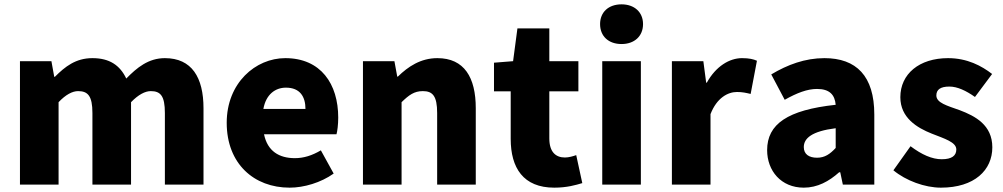

<svg xmlns="http://www.w3.org/2000/svg" viewBox="-20 -811 4625 885"><path d="M72 -529V40H250V-340C283 -375 314 -391 340 -391C385 -391 406 -369 406 -290V40H584V-340C618 -375 649 -391 675 -391C720 -391 740 -369 740 -290V40H918V-312C918 -454 864 -543 740 -543C664 -543 611 -499 562 -449C533 -510 485 -543 406 -543C329 -543 280 -504 233 -457H230L217 -529Z M1315 54C1381 54 1459 31 1518 -11L1459 -118C1418 -94 1380 -82 1339 -82C1267 -82 1213 -114 1197 -192H1531C1535 -206 1539 -237 1539 -269C1539 -424 1459 -543 1295 -543C1158 -543 1025 -429 1025 -245C1025 -56 1151 54 1315 54ZM1194 -309C1206 -376 1249 -407 1298 -407C1363 -407 1388 -365 1388 -309Z M1653 -529V40H1831V-340C1865 -373 1889 -391 1929 -391C1974 -391 1995 -369 1995 -290V40H2173V-312C2173 -454 2120 -543 1996 -543C1919 -543 1861 -504 1814 -458H1811L1798 -529Z M2535 54C2593 54 2634 42 2664 33L2636 -96C2622 -91 2602 -85 2584 -85C2542 -85 2512 -110 2512 -173V-390H2646V-529H2512V-680H2365L2345 -529L2257 -522V-390H2334V-171C2334 -37 2392 54 2535 54Z M2756 -529V40H2934V-529ZM2746 -700C2746 -644 2785 -608 2845 -608C2904 -608 2944 -644 2944 -700C2944 -755 2904 -791 2845 -791C2785 -791 2746 -755 2746 -700Z M3077 -529V40H3255V-285C3284 -360 3335 -387 3377 -387C3402 -387 3419 -383 3440 -378L3469 -531C3453 -538 3434 -543 3400 -543C3343 -543 3280 -506 3238 -430H3235L3222 -529Z M3685 54C3748 54 3801 25 3848 -17H3853L3865 40H4010V-283C4010 -461 3927 -543 3780 -543C3691 -543 3610 -513 3535 -468L3597 -351C3654 -383 3701 -401 3746 -401C3804 -401 3828 -374 3832 -328C3610 -304 3516 -239 3516 -119C3516 -24 3580 54 3685 54ZM3685 -133C3685 -173 3721 -206 3832 -220V-129C3806 -101 3782 -84 3746 -84C3709 -84 3685 -100 3685 -133Z M4317 54C4472 54 4554 -27 4554 -132C4554 -235 4475 -276 4404 -303C4345 -324 4296 -337 4296 -371C4296 -398 4315 -412 4356 -412C4393 -412 4433 -393 4474 -364L4553 -470C4505 -507 4439 -543 4350 -543C4217 -543 4130 -470 4130 -363C4130 -268 4207 -222 4275 -195C4333 -172 4388 -156 4388 -122C4388 -94 4368 -77 4321 -77C4276 -77 4229 -98 4177 -137L4098 -26C4156 22 4243 54 4317 54Z"/></svg>

Font: コーポレート・ロゴ ver3 Bold
Style: Regular
Weight: 700
Designer: [KANA_main] LOGOTYPE.JP [Source Han Sans] Ryoko NISHIZUKA 西塚涼子 (kana, bopomofo & ideographs); Paul D. Hunt (Latin, Greek
Version: Version 12.001;FEAKit 1.0